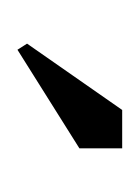

<svg xmlns="http://www.w3.org/2000/svg" viewBox="10 -590 160 220"><g transform="rotate(90 90.0 -480.0)"><path d="M37 -420 30 -431 106 -540H150V-491Z"/></g></svg>

Font: Glametrix
Style: Regular
Weight: 500
Designer: gluk
Foundry: gluk
Version: Version 0.40